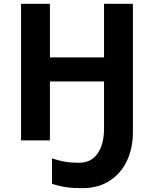

<svg xmlns="http://www.w3.org/2000/svg" viewBox="-20 -734 805 1004"><path d="M675 -714V-44Q675 42 643 108.5Q611 175 551.5 212.5Q492 250 410 250Q361 250 324 244.5Q287 239 252 227V94Q283 105 315.5 111Q348 117 393 117Q457 117 490.5 68.5Q524 20 524 -61V-308H241V0H90V-714H241V-434H524V-714Z"/></svg>

Font: Noto IKEA Arabic
Style: Bold
Weight: 700
Designer: Monotype Design Team
Foundry: Monotype Imaging Inc.
Version: Version 1.200